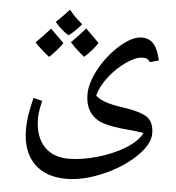

<svg xmlns="http://www.w3.org/2000/svg" viewBox="-51 -475 719 784"><g transform="rotate(5 309.0 -83.5)"><path d="M547.4 47.9C536.6 69.8 515.6 90.8 484.4 110.8C452.6 130.9 415 147 371.1 160.2C326.7 172.9 287.1 179.2 251.5 179.2C208 179.2 173.8 165.5 149.4 138.7C125 111.3 112.8 73.2 112.8 24.4C112.8 6.3 116.7 -17.6 124 -46.9L87.4 -55.7C79.1 -22.9 74.2 2.4 71.8 19.5C69.3 36.6 67.9 54.7 67.9 73.7C67.9 133.8 84 180.2 115.7 212.9C147.5 245.6 191.9 261.7 249 261.7C293.5 261.7 341.8 251 394 229C446.3 207 491.2 179.2 527.8 144.5C564.5 109.9 583 77.6 583 46.9C583 16.6 573.7 -5.4 555.7 -18.6C537.6 -31.7 502.9 -42 451.7 -49.3C397.5 -56.6 360.8 -69.3 341.8 -86.9C347.2 -111.8 360.4 -137.2 380.4 -163.6C400.4 -189.9 423.8 -212.4 450.2 -231C476.6 -249 498.5 -258.3 516.1 -258.3C532.2 -258.3 538.6 -255.9 548.3 -242.7L584 -252.9C571.8 -307.1 551.8 -339.8 506.8 -339.8C481 -339.8 452.1 -325.7 419.4 -297.4C386.7 -268.6 359.4 -234.9 337.9 -195.8C316.4 -156.2 305.7 -121.6 305.7 -90.8C305.7 -61 312 -37.1 325.2 -18.1C337.9 1 356.9 14.6 381.8 22.9C406.7 31.2 444.3 37.1 494.6 41C512.7 42.5 530.3 44.9 547.4 47.9ZM259.3 -372.6C235.4 -392.6 216.8 -411.1 204.6 -427.7C189 -410.2 170.9 -391.6 150.9 -372.6C169.9 -350.6 189 -334 207.5 -322.8C222.7 -333.5 240.2 -350.1 259.3 -372.6ZM189.5 -289.6C159.7 -318.4 141.6 -336.4 134.3 -343.8C111.3 -317.9 92.3 -297.9 76.2 -282.7C90.3 -266.6 110.4 -248.5 136.2 -228C160.2 -251 177.7 -271.5 189.5 -289.6ZM277.3 -356.9C251 -327.1 231.9 -307.1 219.7 -295.9C235.8 -277.3 255.9 -258.8 278.8 -240.7C301.8 -262.2 319.8 -282.7 332.5 -302.2Z"/></g></svg>

Font: Noto Naskh Arabic
Style: Regular
Weight: 400
Designer: Monotype Design Team
Foundry: Monotype Imaging Inc.
Version: Version 1.07